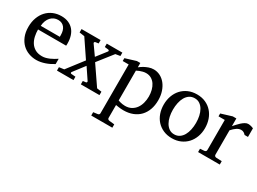

<svg xmlns="http://www.w3.org/2000/svg" viewBox="-38 -1097 2571 1918"><g transform="rotate(30 1247.0 -138.0)"><path d="M456.1 -49.8Q435.1 -36.6 412.4 -25.4Q389.6 -14.2 365.5 -5.9Q341.3 2.4 316.4 7.3Q291.5 12.2 266.1 12.2Q220.7 12.2 178.7 -3.2Q136.7 -18.6 104.7 -49.3Q72.8 -80.1 53.5 -126.7Q34.2 -173.3 34.2 -235.8Q34.2 -294.4 51.8 -342Q69.3 -389.6 100.6 -423.6Q131.8 -457.5 174.8 -475.8Q217.8 -494.1 269 -494.1Q315.4 -494.1 350.6 -478.8Q385.7 -463.4 409.2 -436.3Q432.6 -409.2 444.3 -371.3Q456.1 -333.5 456.1 -289.1V-275.9Q456.1 -268.1 455.1 -261.2H130.9Q130.9 -223.1 138.9 -185.1Q147 -147 166 -116.7Q185.1 -86.4 217.3 -67.6Q249.5 -48.8 297.9 -48.8Q319.3 -48.8 340.3 -54.4Q361.3 -60.1 381.6 -68.8Q401.9 -77.6 420.4 -88.6Q439 -99.6 456.1 -110.8ZM356 -328.1Q356 -353 350.1 -374.3Q344.2 -395.5 332.3 -411.1Q320.3 -426.8 302 -435.8Q283.7 -444.8 258.8 -444.8Q233.9 -444.8 212.4 -435.3Q190.9 -425.8 174.6 -407.7Q158.2 -389.6 148.2 -364Q138.2 -338.4 136.2 -306.2H356Z M775.4 0V-39.1L809.1 -43Q815.9 -43.9 818.6 -49.8Q821.3 -55.7 818.4 -61L732.4 -189L634.3 -61Q630.4 -56.6 631.8 -50.3Q633.3 -43.9 640.1 -43L690.4 -39.1V0H500V-39.1L557.1 -46.9L700.2 -232.9L564.5 -434.1L505.4 -442.9V-481.9H725.1V-442.9L690.4 -438Q683.6 -437 680.4 -431.2Q677.2 -425.3 680.2 -419.9L759.3 -308.1L846.2 -419.9Q850.1 -424.3 848.1 -430.7Q846.2 -437 839.4 -438L796.4 -442.9V-481.9H976.1V-442.9L922.4 -434.1L788.1 -263.2L936 -46.9L990.2 -39.1V0Z M1424.8 -233.9Q1424.8 -272.5 1415.8 -306.9Q1406.7 -341.3 1389.2 -367.4Q1371.6 -393.6 1345.5 -408.7Q1319.3 -423.8 1285.2 -423.8Q1266.1 -423.8 1247.8 -418.9Q1229.5 -414.1 1215.3 -408.7Q1198.7 -402.3 1183.1 -394V-49.8Q1194.8 -45.4 1208 -42Q1219.2 -39.1 1233.9 -36.6Q1248.5 -34.2 1264.2 -34.2Q1305.2 -34.2 1335.4 -50.8Q1365.7 -67.4 1385.5 -95Q1405.3 -122.6 1415 -158.7Q1424.8 -194.8 1424.8 -233.9ZM1524.9 -248Q1524.9 -189 1507.6 -140.9Q1490.2 -92.8 1457.8 -58.8Q1425.3 -24.9 1378.2 -6.3Q1331.1 12.2 1272 12.2Q1258.3 12.2 1242.7 11Q1227.1 9.8 1213.9 7.8Q1198.2 5.9 1183.1 2.9V151.9Q1183.1 161.1 1189.5 166.5Q1195.8 171.9 1205.1 172.9L1264.2 179.2V217.8H1021V179.2L1068.8 172.9Q1078.1 171.9 1084 166.5Q1089.8 161.1 1089.8 151.9V-411.1H1021V-443.8L1144 -481.9H1183.1V-432.1Q1204.6 -449.2 1229 -462.9Q1250 -474.6 1277.3 -484.4Q1304.7 -494.1 1334 -494.1Q1372.6 -494.1 1407.2 -476.6Q1441.9 -459 1468 -426.8Q1494.1 -394.5 1509.5 -349.1Q1524.9 -303.7 1524.9 -248Z M1964.8 -241.2Q1964.8 -282.2 1956.8 -319.8Q1948.7 -357.4 1932.1 -386.2Q1915.5 -415 1890.6 -432.1Q1865.7 -449.2 1832 -449.2Q1797.4 -449.2 1772 -432.1Q1746.6 -415 1730.2 -386.2Q1713.9 -357.4 1706.1 -319.8Q1698.2 -282.2 1698.2 -241.2Q1698.2 -200.7 1706.3 -163.1Q1714.4 -125.5 1731 -96.7Q1747.6 -67.9 1772.5 -50.5Q1797.4 -33.2 1831.1 -33.2Q1865.2 -33.2 1890.6 -50.3Q1916 -67.4 1932.4 -96.2Q1948.7 -125 1956.8 -162.6Q1964.8 -200.2 1964.8 -241.2ZM2068.8 -240.2Q2068.8 -187 2052 -140.9Q2035.2 -94.7 2004.2 -60.8Q1973.1 -26.9 1929 -7.3Q1884.8 12.2 1830.1 12.2Q1775.4 12.2 1731.4 -7.1Q1687.5 -26.4 1656.7 -60.1Q1626 -93.8 1609.6 -139.9Q1593.3 -186 1593.3 -240.2Q1593.3 -293.5 1609.9 -339.8Q1626.5 -386.2 1657.7 -420.7Q1689 -455.1 1733.2 -474.6Q1777.3 -494.1 1833 -494.1Q1888.7 -494.1 1932.6 -474.1Q1976.6 -454.1 2006.8 -419.7Q2037.1 -385.3 2053 -339.1Q2068.8 -293 2068.8 -240.2Z M2444.8 -379.9Q2435.1 -391.1 2422.4 -399.2Q2409.7 -407.2 2391.1 -407.2Q2366.7 -407.2 2341.8 -390.9Q2316.9 -374.5 2291 -345.2V-64Q2291 -54.7 2296.9 -48.8Q2302.7 -43 2312 -42L2377.9 -39.1V0H2127.9V-38.1L2177.2 -42Q2186 -43 2192.1 -48.8Q2198.2 -54.7 2198.2 -64V-411.1H2126V-443.8L2250 -481.9H2291V-393.1Q2301.8 -404.8 2317.1 -422.1Q2332.5 -439.5 2350.1 -455.6Q2367.7 -471.7 2386.5 -482.9Q2405.3 -494.1 2422.9 -494.1Q2430.7 -494.1 2439.5 -492.7Q2448.2 -491.2 2456.5 -489Q2464.8 -486.8 2471.9 -484.1Q2479 -481.4 2483.9 -479V-379.9Z"/></g></svg>

Font: BabelStone Ogham Pictish
Style: Italic
Weight: 400
Italic angle: -30°
Designer: Andrew West
Foundry: BabelStone
Version: Version 1.02 March 14, 2022